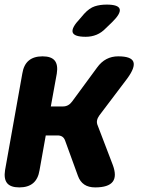

<svg xmlns="http://www.w3.org/2000/svg" viewBox="-25 -805 645 835"><path d="M59 10Q21 10 6 -8.5Q-9 -27 -3 -65L72 -485Q78 -523 100 -541.5Q122 -560 160 -560Q198 -560 213 -541.5Q228 -523 222 -485L196 -342H248Q261 -342 271 -347.5Q281 -353 289 -364L397 -511Q415 -536 438 -548Q461 -560 489 -560Q546 -560 555 -536Q564 -512 528 -463L407 -303Q399 -292 397 -281Q395 -270 400 -259L465 -89Q484 -39 465 -14.5Q446 10 389 10Q360 10 341.5 -2.5Q323 -15 314 -40L258 -194Q254 -205 246 -210.5Q238 -216 225 -216H174L147 -65Q141 -27 119 -8.5Q97 10 59 10ZM348 -645Q297 -645 291 -664.5Q285 -684 323 -724L341 -745Q364 -770 387 -777.5Q410 -785 439 -785Q490 -785 495.5 -765.5Q501 -746 462 -708L436 -683Q417 -663 395 -654Q373 -645 348 -645Z"/></svg>

Font: Maple Mono NL ExtraBold
Style: Italic
Weight: 800
Italic angle: -10°
Monospace: yes
Designer: subframe7536
Version: Version 7.000